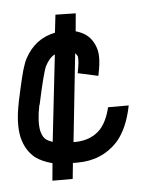

<svg xmlns="http://www.w3.org/2000/svg" viewBox="-39 -392 345 461"><g transform="rotate(-5 133.0 -161.0)"><path d="M101.6 -264.6Q87.9 -257.8 78.1 -238.3Q71.3 -224.6 54.7 -147.5Q53.7 -146.5 53.7 -145.5Q45.9 -106.4 50.8 -84Q54.7 -68.4 63.5 -62.5Q69.3 -58.6 78.1 -55.7ZM111.3 -359.4 160.2 -358.4 156.2 -315.4Q170.9 -311.5 182.6 -302.7Q199.2 -289.1 205.1 -265.6Q210 -244.1 201.2 -204.1L152.3 -214.8Q158.2 -244.1 156.2 -254.9Q154.3 -259.8 150.4 -262.7L127.9 -50.8Q130.9 -50.8 133.8 -50.8Q170.9 -51.8 193.4 -75.2Q210 -93.8 217.8 -127H267.6Q256.8 -72.3 230.5 -42Q192.4 -1 133.8 -1H132.8Q131.8 -1 128.9 -1Q124 -1 122.1 -1L118.2 37.1H69.3L73.2 -4.9Q49.8 -10.7 33.2 -22.5Q9.8 -41 2 -74.2Q-4.9 -107.4 4.9 -155.3V-156.2Q20.5 -229.5 26.4 -244.1Q29.3 -253.9 33.2 -260.7Q57.6 -306.6 106.4 -316.4Z"/></g></svg>

Font: Bratas-flat
Style: flat
Weight: 400
Designer: MUHAMMAD YONI
Version: Version 001.000